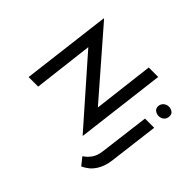

<svg xmlns="http://www.w3.org/2000/svg" viewBox="-203 -1031 1520 1520"><g transform="rotate(45 557.0 -271.5)"><path d="M707 25H704L214 -532L243 -520L181 0H74L166 -749H170L654 -192L630 -200L693 -726H799ZM818 142Q854 119 876.5 85Q899 51 905 2L958 -419H1061L1009 0Q1000 72 966 124.5Q932 177 869 206ZM962 -561Q963 -586 981 -603Q999 -620 1026 -620Q1047 -620 1065.5 -607.5Q1084 -595 1083 -568Q1083 -543 1065 -526Q1047 -509 1020 -509Q1000 -509 981 -521.5Q962 -534 962 -561Z"/></g></svg>

Font: Josefin Sans Thin Medium
Style: Italic
Weight: 500
Italic angle: -7°
Version: Version 2.000